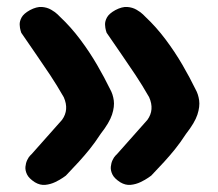

<svg xmlns="http://www.w3.org/2000/svg" viewBox="-20 -592 627 551"><path d="M325 -69Q308 -80 302.5 -91.5Q297 -103 298 -113.5Q299 -124 303 -132.5Q307 -141 311.5 -145.5Q316 -150 316 -150L403 -248Q424 -277 408 -313Q388 -348 369 -376.5Q350 -405 330 -434Q310 -463 286 -498Q286 -498 284 -504.5Q282 -511 281.5 -521Q281 -531 287 -542Q293 -553 311 -563Q330 -573 345 -572Q360 -571 372 -564Q384 -557 390.5 -550.5Q397 -544 397 -544Q428 -515 455 -479Q482 -443 503.5 -406Q525 -369 541 -336Q549 -322 551.5 -304Q554 -286 546.5 -263Q539 -240 514 -208Q497 -182 482 -163.5Q467 -145 451.5 -128Q436 -111 414 -88Q414 -88 405.5 -82Q397 -76 383.5 -69.5Q370 -63 355 -61.5Q340 -60 325 -69ZM80 -69Q63 -80 57.5 -91.5Q52 -103 53 -113.5Q54 -124 58 -132.5Q62 -141 66.5 -145.5Q71 -150 71 -150L158 -248Q179 -277 163 -313Q143 -348 124 -376.5Q105 -405 85 -434Q65 -463 41 -498Q41 -498 39 -504.5Q37 -511 36.5 -521Q36 -531 42 -542Q48 -553 66 -563Q85 -573 100 -572Q115 -571 127 -564Q139 -557 145.5 -550.5Q152 -544 152 -544Q183 -515 210 -479Q237 -443 258.5 -406Q280 -369 296 -336Q304 -322 306.5 -304Q309 -286 301.5 -263Q294 -240 269 -208Q252 -182 237 -163.5Q222 -145 206.5 -128Q191 -111 169 -88Q169 -88 160.5 -82Q152 -76 138.5 -69.5Q125 -63 110 -61.5Q95 -60 80 -69Z"/></svg>

Font: Sour Gummy
Style: Bold
Weight: 700
Designer: Stefie Justprince
Foundry: Eifetstype
Version: Version 1.000